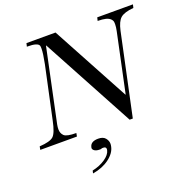

<svg xmlns="http://www.w3.org/2000/svg" viewBox="-153 -764 1112 1142"><g transform="rotate(-20 403.0 -193.0)"><path d="M242 -571H240L142 -107Q139 -91 139 -78Q139 -53 155 -37Q171 -21 232 -21L228 0H-4L0 -21Q67 -25 88.5 -45Q110 -65 125 -138L196 -469Q209 -534 209 -564Q209 -577 207 -583Q198 -604 136 -604H131L136 -625H320L584 -136H586L665 -509Q670 -533 670 -550Q670 -552 669.5 -562.5Q669 -573 659 -583.5Q649 -594 629.5 -599Q610 -604 579 -604L584 -625H810L805 -604Q746 -599 722 -578Q699 -558 687 -503L577 13H557ZM243 239 247 222Q294 212 328.5 188.5Q363 165 369 138Q370 134 370 131Q370 116 353 116Q347 116 344 116L337 119H328Q308 119 297 111.5Q286 104 286 94Q286 92 287 89Q294 55 342 55Q373 55 387 72Q401 89 401 108Q401 116 399 125Q391 165 348 197Q305 229 243 239Z"/></g></svg>

Font: New Athena Unicode
Style: Italic
Weight: 400
Designer: J. Rusten 1997; rev. by R. Hancock 2001, 2002, rev. by D. Mastronarde 2002-2019
Foundry: Society for Classical Studies (formerly American Philological Association)
Version: Version 5.008